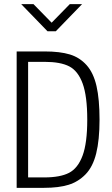

<svg xmlns="http://www.w3.org/2000/svg" viewBox="-20 -902 540 922"><path d="M374 -882 248 -752H208L82 -882H141L228 -793L315 -882ZM60 0V-655H194Q268 -655 315.5 -640.5Q363 -626 396 -589Q429 -552 443.5 -488.5Q458 -425 458 -327.5Q458 -230 442 -165.5Q426 -101 391 -65Q356 -29 309 -14.5Q262 0 192 0ZM194 -605H115V-50H192Q269 -50 311.5 -72Q354 -94 376.5 -154.5Q399 -215 399 -327.5Q399 -440 377 -500.5Q355 -561 313 -583Q271 -605 194 -605Z"/></svg>

Font: Lekton
Style: Regular
Weight: 400
Designer: Paolo Mazzetti, Luciano Perondi, Raffaele Flato, Elena Papassissa, Emilio Macchia, Michela Povoleri, Tobias Seemiller, R
Version: Version 34.000